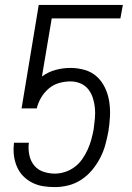

<svg xmlns="http://www.w3.org/2000/svg" viewBox="-20 -755 540 783"><path d="M204 8Q180 8 157 4.5Q134 1 113.5 -9Q93 -19 77 -34.5Q61 -50 51.5 -70Q42 -90 38 -113Q34 -136 36 -159L37 -173H98L97 -166Q95 -142 100.5 -119Q106 -96 120.5 -79Q135 -62 157.5 -54.5Q180 -47 204 -47Q225 -47 246 -54Q267 -61 285 -74.5Q303 -88 316 -107Q329 -126 338 -146Q347 -166 352.5 -186.5Q358 -207 362 -228Q365 -250 367 -272Q369 -294 367 -315Q365 -336 358.5 -356Q352 -376 339.5 -391.5Q327 -407 308 -415Q289 -423 267 -423Q244 -423 221 -416.5Q198 -410 179 -394Q160 -378 147.5 -356.5Q135 -335 130 -313H68L138 -735H481L471 -680H191L151 -443Q177 -462 207 -470Q237 -478 267 -478Q298 -478 326.5 -469.5Q355 -461 375.5 -442Q396 -423 408.5 -396.5Q421 -370 425.5 -340.5Q430 -311 428.5 -280.5Q427 -250 422 -219Q417 -192 409.5 -164.5Q402 -137 388.5 -111Q375 -85 356 -62Q337 -39 312 -22.5Q287 -6 259 1Q231 8 204 8Z"/></svg>

Font: Iosevka SS04 Light Oblique
Style: Regular
Weight: 300
Italic angle: -9°
Monospace: yes
Designer: Belleve Invis
Foundry: Belleve Invis
Version: Version 19.0.0; ttfautohint (v1.8.4)